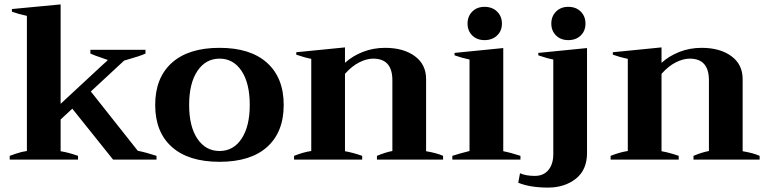

<svg xmlns="http://www.w3.org/2000/svg" viewBox="-20 -724 3486 871"><path d="M690 -17V0H493L308 -231L255 -182V-38Q292 -32 334 -17V0H24V-17Q29 -19 54 -27.5Q79 -36 102 -39V-652Q61 -661 34 -671V-683L255 -704V-253L449 -433Q464 -445 469 -452L449 -459Q407 -473 390 -481V-498H640V-481Q617 -470 543 -449L392 -309L605 -40Q645 -32 690 -17Z M684 -248Q684 -371 759.5 -439Q835 -507 976 -507Q1116 -507 1191.5 -439Q1267 -371 1267 -248Q1267 -125 1192 -57.5Q1117 10 976 10Q835 10 759.5 -57.5Q684 -125 684 -248ZM1113 -248Q1113 -346 1076 -402Q1039 -458 976 -458Q913 -458 875.5 -402Q838 -346 838 -248Q838 -150 875.5 -94.5Q913 -39 976 -39Q1039 -39 1076 -95Q1113 -151 1113 -248Z M1990 -17V0H1690V-17Q1728 -33 1760 -39V-360Q1760 -458 1673 -458Q1644 -458 1610.5 -441.5Q1577 -425 1545 -389V-38Q1580 -32 1623 -17V0H1314V-17Q1357 -34 1392 -39V-457Q1361 -463 1324 -476V-487L1545 -509V-439Q1579 -470 1626 -488.5Q1673 -507 1727 -507Q1810 -507 1861.5 -469.5Q1913 -432 1913 -365V-38Q1961 -30 1990 -17Z M2101 -617Q2101 -650 2122.5 -671.5Q2144 -693 2178 -693Q2213 -693 2235 -671.5Q2257 -650 2257 -617Q2257 -584 2235 -563Q2213 -542 2178 -542Q2144 -542 2122.5 -563Q2101 -584 2101 -617ZM2032 -17Q2062 -27 2110 -39V-454Q2079 -460 2042 -473V-484L2263 -506V-38Q2299 -31 2341 -17V0H2032Z M2481 -617Q2481 -650 2502.5 -671.5Q2524 -693 2558 -693Q2593 -693 2614.5 -671.5Q2636 -650 2636 -617Q2636 -584 2614.5 -563Q2593 -542 2558 -542Q2524 -542 2502.5 -563Q2481 -584 2481 -617ZM2331 105 2339 62Q2366 74 2406 74Q2446 74 2468 47Q2490 20 2490 -25V-454Q2459 -460 2422 -473V-484L2643 -506V-30Q2643 47 2592 87Q2541 127 2466 127Q2385 127 2331 105Z M3426 -17V0H3126V-17Q3164 -33 3196 -39V-360Q3196 -458 3109 -458Q3080 -458 3046.5 -441.5Q3013 -425 2981 -389V-38Q3016 -32 3059 -17V0H2750V-17Q2793 -34 2828 -39V-457Q2797 -463 2760 -476V-487L2981 -509V-439Q3015 -470 3062 -488.5Q3109 -507 3163 -507Q3246 -507 3297.5 -469.5Q3349 -432 3349 -365V-38Q3397 -30 3426 -17Z"/></svg>

Font: Trirong
Style: Bold
Weight: 700
Designer: Katatrad Team
Foundry: CadsonDemak
Version: Version 1.001